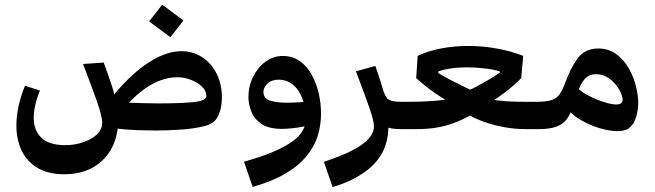

<svg xmlns="http://www.w3.org/2000/svg" viewBox="-20 -542 2748 806"><path d="M250.5 189.5Q182.1 189.5 137.5 162.8Q92.8 136.2 70.8 89.8Q48.8 43.5 48.8 -15.6Q48.8 -93.8 85 -182.1L147.5 -162.1Q121.6 -97.7 121.6 -47.9Q121.6 5.4 153.8 36.4Q186 67.4 255.4 67.4Q294.9 67.4 334 53.5Q373 39.6 393.6 14.6Q409.2 -3.9 409.2 -26.4Q409.2 -36.1 406.7 -47.4Q404.3 -58.6 400.9 -72.3Q393.6 -98.1 381.8 -130.9Q370.1 -163.6 356.4 -200Q342.8 -236.3 328.6 -273.4L415.5 -279.3Q425.8 -250.5 434.8 -225.3Q443.8 -200.2 450.9 -177.7Q458 -155.3 462.9 -135.3L447.8 -131.8Q498 -194.3 548.8 -238Q599.6 -281.7 648.4 -304.4Q697.3 -327.1 741.7 -327.1Q790 -327.1 828.6 -302Q867.2 -276.9 889.4 -232.7Q911.6 -188.5 911.6 -131.8Q911.6 -114.3 908 -93.8Q904.3 -73.2 896 -56.2Q886.7 -36.1 872.1 -26.9Q857.4 -17.6 836.4 -12.2Q795.9 -2 739.3 2Q682.6 5.9 634.8 5.9Q603.5 5.9 556.4 4.4Q509.3 2.9 456.5 -3.9L475.6 -18.1Q468.8 76.7 408.2 133.1Q347.7 189.5 250.5 189.5ZM508.8 -97.7 505.4 -111.3Q542.5 -110.4 576.9 -109.1Q611.3 -107.9 643.1 -107.9Q701.2 -107.9 745.8 -109.9Q790.5 -111.8 815.9 -117.2Q832 -120.6 839.1 -126.2Q846.2 -131.8 846.2 -138.7Q846.2 -161.1 827.4 -179Q808.6 -196.8 780.5 -207.3Q752.4 -217.8 725.1 -217.8Q688.5 -217.8 652.1 -204.1Q615.7 -190.4 579.8 -163.6Q543.9 -136.7 508.8 -97.7ZM695.3 -385.7 606 -452.1 661.1 -522.5 750 -456.1Z M1040.5 242.7 1004.4 136.7Q1076.7 116.7 1127.4 95Q1178.2 73.2 1209.5 50.3Q1231.9 33.7 1244.6 15.6Q1257.3 -2.4 1261.2 -20.5L1258.8 -92.8Q1253.9 -119.1 1244.1 -140.4Q1234.4 -161.6 1220.5 -176.5Q1206.5 -191.4 1188.7 -199.5Q1170.9 -207.5 1150.4 -207.5Q1120.1 -207.5 1103 -191.2Q1085.9 -174.8 1085.9 -156.2Q1085.9 -127.9 1114.3 -119.4Q1142.6 -110.8 1185.5 -110.8Q1202.6 -110.8 1223.1 -111.8Q1243.7 -112.8 1267.6 -114.7L1288.6 -18.1Q1242.2 -7.3 1212.9 -4.2Q1183.6 -1 1163.6 -1Q1106.9 -1 1076.4 -22.7Q1045.9 -44.4 1034.4 -75.2Q1022.9 -106 1022.9 -133.3Q1022.9 -180.2 1042.5 -219.7Q1062 -259.3 1094.7 -283.2Q1127.4 -307.1 1167 -307.1Q1208.5 -307.1 1238.8 -285.4Q1269 -263.7 1288.8 -227.8Q1308.6 -191.9 1318.1 -149.4Q1327.6 -106.9 1327.6 -65.9Q1327.6 -15.6 1313.5 29.3Q1299.3 74.2 1267.6 112.3Q1233.9 153.8 1178 186.8Q1122.1 219.7 1040.5 242.7Z M1662.6 -114.7V0Q1642.6 0 1627 -2.4Q1611.3 -4.9 1598.6 -9.8L1610.4 -22.9Q1611.8 43.5 1588.6 91.3Q1565.4 139.2 1519 174.3Q1487.3 198.2 1450 215.6Q1412.6 232.9 1376 243.2L1339.8 137.2Q1408.2 114.3 1447.5 95Q1486.8 75.7 1508.3 58.1Q1530.3 40.5 1540 23.4Q1549.8 6.3 1549.8 -11.2Q1549.8 -24.4 1544.7 -43.9Q1539.6 -63.5 1529.8 -91.8Q1521.5 -115.7 1506.3 -157.2Q1491.2 -198.7 1474.1 -242.7L1555.7 -265.1Q1560.5 -252.4 1567.4 -231.2Q1574.2 -210 1579.6 -193.4Q1586.4 -170.9 1589.1 -161.9Q1591.8 -152.8 1596.7 -142.6Q1601.6 -131.8 1608.4 -126.5Q1622.1 -114.7 1662.6 -114.7ZM1662.6 0V-114.7Q1682.1 -114.7 1690.7 -101.8Q1699.2 -88.9 1699.2 -56.2Q1699.2 -26.4 1689.9 -13.2Q1680.7 0 1662.6 0Z M1662.6 0V-114.7H1701.2Q1748.5 -114.7 1794.2 -117.9Q1839.8 -121.1 1886.7 -130.4L1864.3 -114.7Q1831.1 -133.3 1797.9 -157Q1764.6 -180.7 1727.1 -213.9L1733.4 -307.6Q1779.8 -329.1 1834.2 -339.1Q1888.7 -349.1 1945.8 -349.1Q2005.9 -349.1 2065.2 -338.4Q2124.5 -327.6 2176.3 -307.6L2168 -213.9Q2133.8 -179.7 2100.8 -154.8Q2067.9 -129.9 2031.7 -106.9L2032.2 -126Q2068.8 -119.1 2106 -116.9Q2143.1 -114.7 2181.6 -114.7H2218.3V0H2186.5Q2141.1 0 2095.9 -8.3Q2050.8 -16.6 2010 -31.2Q1969.2 -45.9 1937 -65.9L1986.8 -77.6Q1929.2 -39.6 1868.7 -19.8Q1808.1 0 1730 0ZM2078.6 -242.2Q2049.8 -251 2012 -255.1Q1974.1 -259.3 1940.4 -259.3Q1903.3 -259.3 1872.3 -254.6Q1841.3 -250 1820.3 -242.2L1819.3 -235.8Q1838.4 -223.6 1863.5 -210.4Q1888.7 -197.3 1914.3 -184.6Q1939.9 -171.9 1960.9 -162.1L1937 -157.2Q1970.7 -172.9 2007.8 -193.6Q2044.9 -214.4 2077.6 -236.3ZM1662.6 0Q1644.5 0 1635.3 -13.2Q1626 -26.4 1626 -56.2Q1626 -88.9 1634.5 -101.8Q1643.1 -114.7 1662.6 -114.7ZM2218.3 0V-114.7Q2237.8 -114.7 2246.3 -101.8Q2254.9 -88.9 2254.9 -56.2Q2254.9 -26.4 2245.6 -13.2Q2236.3 0 2218.3 0Z M2570.8 8.3Q2545.9 8.3 2513.2 0.5Q2475.6 -8.8 2436.3 -28.3Q2397 -47.9 2369.6 -75.7L2403.3 -173.3Q2421.9 -155.3 2453.1 -139.2Q2484.4 -123 2515.9 -113.3Q2547.4 -103.5 2566.9 -103.5Q2582 -103.5 2587.9 -109.1Q2593.8 -114.7 2593.8 -124Q2593.8 -132.3 2588.9 -145.5Q2581.5 -165.5 2566.2 -185.1Q2550.8 -204.6 2529.5 -217.5Q2508.3 -230.5 2482.4 -230.5Q2451.7 -230.5 2434.6 -210.4Q2417.5 -190.4 2407.7 -160.2L2378.4 -78.6Q2361.3 -32.2 2329.1 -16.1Q2296.9 0 2244.6 0H2218.3V-114.7H2232.9Q2271 -114.7 2293 -121.1Q2314.9 -127.4 2327.6 -144.3Q2340.3 -161.1 2351.6 -191.4Q2374.5 -255.4 2404.8 -296.9Q2435.1 -338.4 2491.2 -338.4Q2535.2 -338.4 2567.1 -314.9Q2599.1 -291.5 2619.4 -255.6Q2639.6 -219.7 2649.4 -180.7Q2659.2 -141.6 2659.2 -110.8Q2659.2 -82 2650.6 -51.8Q2642.1 -21.5 2621.1 -4.4Q2612.3 2.4 2599.4 5.4Q2586.4 8.3 2570.8 8.3ZM2218.3 0Q2200.2 0 2190.9 -13.2Q2181.6 -26.4 2181.6 -56.2Q2181.6 -88.9 2190.2 -101.8Q2198.7 -114.7 2218.3 -114.7Z"/></svg>

Font: Markazi Text
Style: Regular
Weight: 400
Designer: Borna Izadpanah (Arabic designer), Fiona Ross (Arabic design director) and Florian Runge (Latin designer)
Foundry: Borna Izadpanah and Florian Runge
Version: Version 1.000